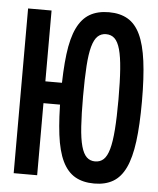

<svg xmlns="http://www.w3.org/2000/svg" viewBox="-57 -864 763 929"><g transform="rotate(5 325.0 -400.0)"><path d="M43 -800H157V-456H257V-350H157V0H43ZM435 16Q380 16 342 -6Q304 -28 280.5 -76.5Q257 -125 247 -204.5Q237 -284 237 -400Q237 -516 247 -595.5Q257 -675 280.5 -723.5Q304 -772 342 -794Q380 -816 435 -816Q489 -816 526.5 -794Q564 -772 587 -723.5Q610 -675 620.5 -595.5Q631 -516 631 -400Q631 -284 620.5 -204.5Q610 -125 587 -76.5Q564 -28 526.5 -6Q489 16 435 16ZM430 -91Q455 -91 471.5 -106.5Q488 -122 498 -157.5Q508 -193 512.5 -253Q517 -313 517 -400Q517 -487 512.5 -547Q508 -607 498 -642.5Q488 -678 471.5 -693.5Q455 -709 430 -709Q406 -709 389.5 -693.5Q373 -678 363 -642.5Q353 -607 349 -547Q345 -487 345 -400Q345 -313 349 -253Q353 -193 363 -157.5Q373 -122 389.5 -106.5Q406 -91 430 -91Z"/></g></svg>

Font: Martian Mono SemiCondensed
Style: Regular
Weight: 400
Width: 4
Designer: Roman Shamin
Foundry: Evil Martians
Version: Version 1.000